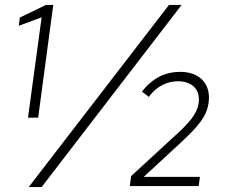

<svg xmlns="http://www.w3.org/2000/svg" viewBox="-20 -751 926 775"><path d="M93 -276H134L195 -731H165L60 -680L56 -647L148 -681ZM713 -731H662L96 4H148ZM504 0H782L787 -37H560L704 -170C783 -243 814 -281 822 -336C833 -416 782 -461 708 -461C649 -461 596 -437 553 -381L581 -360C615 -407 659 -423 700 -423C741 -423 790 -401 782 -336C775 -289 743 -253 671 -189L509 -40Z"/></svg>

Font: United Sans ExtraLight
Style: Italic
Weight: 200
Italic angle: -8°
Designer: Pablo Impallari, Rodrigo Fuenzalida (Modified by Dan O. Williams)
Version: Version 1.000;PS 001.000;hotconv 1.0.88;makeotf.lib2.5.64775